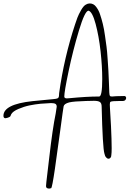

<svg xmlns="http://www.w3.org/2000/svg" viewBox="-144 -749 784 1114"><path d="M497.1 -158.2Q493.2 -155.8 493.2 -142.1Q493.2 -137.2 493.7 -129.4Q494.1 -121.6 494.1 -120.1Q496.1 -99.1 500 -17.6Q503.9 64 503.9 110.8Q503.9 138.2 502 149.9Q502 160.2 497.3 166Q492.7 171.9 485.8 171.9Q478.5 171.9 471.7 164.3Q464.8 156.7 461.9 142.1Q451.7 108.9 445.8 -129.9Q445.8 -150.4 435.5 -157.2Q425.3 -164.1 400.9 -164.1Q395.5 -164.1 380.6 -163.6Q365.7 -163.1 356 -163.1Q283.2 -161.1 257.3 -154.8Q228 -147 225.1 -131.8Q222.2 -117.7 206.3 2.2Q190.4 122.1 174.6 230.7Q158.7 339.4 152.8 342.8Q145.5 345.2 142.1 345.2Q123 345.2 123 331.1Q123 323.7 125 307.4Q127 291 127 290Q128.9 276.9 142.1 162.1Q160.6 0 179.2 -90.8Q185.1 -125 185.1 -129.9Q185.1 -141.6 177.7 -146.2Q170.4 -150.9 151.9 -150.9Q144.5 -150.9 90.8 -147Q60.1 -144 27.8 -137.5Q-4.4 -130.9 -37.1 -116.9Q-69.8 -103 -79.1 -85.9Q-80.1 -84 -81.5 -79.8Q-83 -75.7 -84.2 -74Q-85.4 -72.3 -89.1 -70.1Q-92.8 -67.9 -99.1 -65.9Q-107.9 -63 -111.8 -63Q-124 -63 -124 -77.1Q-124 -144 43.9 -162.1Q50.8 -163.1 165 -173.8Q174.8 -174.3 180.9 -175.8Q187 -177.2 190.4 -178.7Q193.8 -180.2 195.6 -183.8Q197.3 -187.5 197.8 -189.7Q198.2 -191.9 198.5 -198.2Q198.7 -204.6 199.2 -209Q228 -416 292 -608.9Q297.9 -627.4 305.2 -646.7Q312.5 -666 326.7 -690.7Q340.8 -715.3 354 -722.2Q364.7 -729 377 -729Q399.4 -729 414.3 -708.7Q429.2 -688.5 436 -667Q445.3 -640.1 452.6 -610.1Q460 -580.1 465.3 -541Q470.7 -502 474.1 -477.8Q477.5 -453.6 480.7 -403.8Q483.9 -354 484.9 -339.8Q485.8 -325.7 488 -269.5Q490.2 -213.4 490.2 -210.9Q491.2 -196.8 493.7 -192.9Q496.1 -189 505.9 -189Q508.3 -189 530.8 -190.9Q533.7 -190.9 555.7 -191.4Q577.6 -191.9 578.1 -191.9Q587.9 -190.4 587.9 -180.2Q587.9 -173.8 583 -168.5Q578.1 -163.1 569.8 -163.1H551.8Q502.9 -163.1 497.1 -158.2ZM370.1 -687H369.6Q348.6 -687 314 -571.8Q279.3 -456.5 254.2 -336.7Q229 -216.8 229 -189Q229 -178.2 244.1 -178.2Q246.6 -178.2 251.5 -178.7Q256.3 -179.2 258.8 -179.2Q360.4 -189 426.8 -189H431.2Q449.2 -189 449.2 -290Q449.2 -363.8 439.5 -451.7Q429.7 -539.6 410.9 -609.9Q392.1 -680.2 370.1 -687Z"/></svg>

Font: Sintesa 3
Style: 3
Weight: 400
Version: Version 001.000